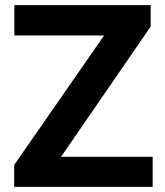

<svg xmlns="http://www.w3.org/2000/svg" viewBox="-20 -731 646 751"><path d="M218.8 -117.7H577.1V0H35.6V-85.9L387.2 -592.3H36.1V-710.9H569.3V-627Z"/></svg>

Font: Shabnam FD
Style: Bold-FD
Weight: 700
Foundry: DejaVu fonts team - Redesigned by Saber Rastikerdar - Based on Vazir font
Version: Version 5.0.1